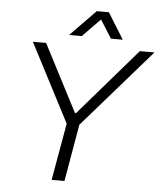

<svg xmlns="http://www.w3.org/2000/svg" viewBox="-58 -919 817 969"><g transform="rotate(5 350.5 -434.0)"><path d="M264 -736H328L418 -828L476 -736H536L454 -868H393ZM240 0H305L355 -289L701 -686H627L333 -346H328L152 -686H85L291 -289Z"/></g></svg>

Font: Archivo ExtraLight
Style: Italic
Weight: 200
Italic angle: -10°
Designer: Hector Gatti
Foundry: Omnibus-Type
Version: Version 2.001